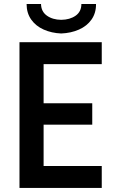

<svg xmlns="http://www.w3.org/2000/svg" viewBox="-20 -928 574 948"><path d="M76.2 -719.7H482.4V-611.3H195.3V-418H435.5V-312.5H195.3V-108.4H482.4V0H76.2ZM111.3 -908.2H182.6Q183.1 -871.1 211.4 -850.8Q239.7 -830.6 282.2 -830.1Q325.2 -830.6 353.5 -850.6Q381.8 -870.6 381.8 -908.2H454.1Q454.6 -863.8 431.9 -831.5Q409.2 -799.3 369.9 -782Q330.6 -764.6 282.2 -762.7Q234.9 -764.6 195.8 -782Q156.7 -799.3 134 -831.5Q111.3 -863.8 111.3 -908.2Z"/></svg>

Font: Reddit Sans Vanilla SemiBold
Style: Regular
Weight: 600
Designer: Stephen Hutchings
Foundry: Reddit
Version: Version 1.013